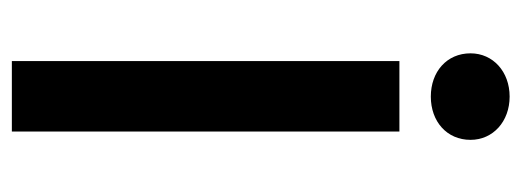

<svg xmlns="http://www.w3.org/2000/svg" viewBox="-298 -582 880 324"><g transform="rotate(90 142.0 -420.0)"><path d="M83 0H202V-654H83ZM143 -707C185 -707 216 -734 216 -774C216 -812 185 -840 143 -840C101 -840 70 -812 70 -774C70 -734 101 -707 143 -707Z"/></g></svg>

Font: Source Sans Pro Semibold
Style: Regular
Weight: 600
Designer: Paul D. Hunt
Foundry: Adobe Systems Incorporated
Version: Version 3.006;hotconv 1.0.111;makeotfexe 2.5.65597